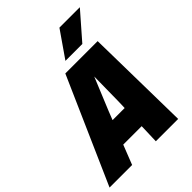

<svg xmlns="http://www.w3.org/2000/svg" viewBox="-292 -1062 1197 1197"><g transform="rotate(-45 306.5 -463.0)"><path d="M87 -129 121 -284H548L514 -129ZM271 -698H556L568 0H371L382 -341L385 -557L296 -341L162 0H-37ZM327 -753 447 -926H627L476 -753Z"/></g></svg>

Font: Azeret Mono Thin ExtraBold
Style: Italic
Weight: 800
Italic angle: -12°
Version: Version 1.002